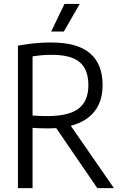

<svg xmlns="http://www.w3.org/2000/svg" viewBox="-20 -966 620 986"><path d="M72.2 0V-731.7Q97.7 -736.2 124.6 -739.9Q151.5 -743.6 180.6 -745.7Q209.8 -747.8 242.8 -747.8Q376 -747.8 441.4 -693Q506.8 -638.3 506.8 -529Q506.8 -455.6 474.2 -406.2Q441.7 -356.9 379.1 -331.8Q316.5 -306.7 225.9 -306.7Q200 -306.7 182 -307.4Q164 -308.1 147.2 -309.3V0ZM479.5 0 243 -345.7H325.8L565 0ZM223.7 -369.8Q333.3 -369.8 383.6 -408.4Q433.9 -447 433.9 -529Q433.9 -581.5 414.5 -616Q395.2 -650.4 354.2 -667.4Q313.2 -684.4 247.7 -684.4Q218.2 -684.4 194.8 -682.4Q171.4 -680.4 147.2 -676.4V-372.8Q162.1 -371.8 174.3 -371.1Q186.4 -370.3 198.2 -370.1Q210 -369.8 223.7 -369.8ZM242.8 -804.1 311.2 -945.8H389.4L307.9 -804.1Z"/></svg>

Font: Encode Sans Condensed Thin
Style: Regular
Weight: 100
Width: 3
Designer: Multiple Designers
Foundry: Impallari Type
Version: Version 3.002